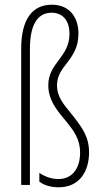

<svg xmlns="http://www.w3.org/2000/svg" viewBox="-20 -785 432 815"><path d="M313 -642C313 -713 274 -765 200 -765C113 -765 70 -697 70 -579V0H107V-577C107 -671 134 -731 199 -731C250 -731 275 -693 275 -642C275 -541 185 -519 185 -423C185 -367 213 -326 255 -277C293 -231 320 -195 320 -137C320 -72 288 -25 228 -25C200 -25 173 -34 147 -51V-14C169 3 200 10 229 10C317 10 358 -57 358 -138C358 -202 332 -240 286 -298C251 -342 222 -371 222 -424C222 -507 313 -530 313 -642Z"/></svg>

Font: Noto Sans Telugu ExtraCondensed ExtraLight
Style: Regular
Weight: 200
Width: 2
Designer: Jelle Bosma - Monotype Design Team
Foundry: Monotype Imaging Inc.
Version: Version 2.005